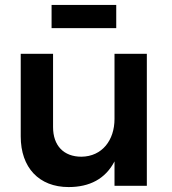

<svg xmlns="http://www.w3.org/2000/svg" viewBox="-20 -753 696 778"><path d="M451 -639V-733H189V-639ZM575 -535H444V-271C444 -185 394 -119 310 -118C238 -118 195 -163 195 -238V-535H64V-200C64 -74 138 5 258 5C343 5 407 -28 444 -99V0H575Z"/></svg>

Font: Montserrat_SPRD_medium Medium
Style: Regular
Weight: 400
Designer: Julieta Ulanovsky edited by Nelly Hempel
Foundry: Julieta Ulanovsky
Version: Version 4.000;PS 004.000;hotconv 1.0.88;makeotf.lib2.5.64775